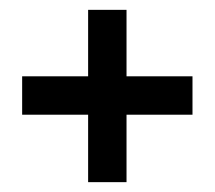

<svg xmlns="http://www.w3.org/2000/svg" viewBox="-20 -544 436 390"><path d="M237 -524H159V-389H25V-311H159V-174H237V-311H371V-389H237Z"/></svg>

Font: Bebas Neue
Style: Bold
Weight: 700
Designer: Ryoichi Tsunekawa
Foundry: Ryoichi Tsunekawa
Version: Version 1.300